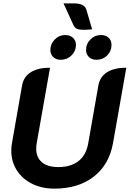

<svg xmlns="http://www.w3.org/2000/svg" viewBox="-20 -1111 770 1140"><path d="M47 -216Q47 -241 51 -261L111 -603Q120 -655 162.5 -682Q205 -709 277 -709L198 -261Q195 -245 195 -229Q195 -176 229 -147.5Q263 -119 326 -119Q401 -119 446.5 -155Q492 -191 504 -261L564 -603Q573 -655 615.5 -682Q658 -709 730 -709L651 -261Q628 -133 536.5 -62Q445 9 303 9Q228 9 170 -20Q112 -49 79.5 -100.5Q47 -152 47 -216ZM476 -934Q450 -934 437 -940Q424 -946 417 -960L357 -1091H418Q482 -1091 493 -1053L527 -937Q495 -934 476 -934ZM279 -815Q279 -850 305 -876.5Q331 -903 367 -903Q396 -903 413.5 -886.5Q431 -870 431 -844Q431 -808 404.5 -782Q378 -756 341 -756Q313 -756 296 -772.5Q279 -789 279 -815ZM491 -815Q491 -851 517 -877Q543 -903 579 -903Q608 -903 625 -887Q642 -871 642 -844Q642 -807 616 -781.5Q590 -756 553 -756Q525 -756 508 -772.5Q491 -789 491 -815Z"/></svg>

Font: K2D ExtraBold
Style: Italic
Weight: 800
Italic angle: -10°
Designer: Katatrad Aksorn Co.,Ltd.
Foundry: Cadson Demak Co.,Ltd.
Version: Version 1.000; ttfautohint (v1.6)